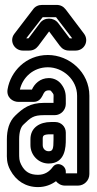

<svg xmlns="http://www.w3.org/2000/svg" viewBox="-20 -731 397 782"><path d="M248 -308V-328C248 -347 247 -366 229 -389C217 -404 199 -413 179 -413C143 -413 120 -389 110 -366H61C72 -415 115 -457 175 -457C236 -457 294 -407 294 -341V-25H248V-32C248 -58 213 -75 195 -51C182 -33 163 -19 135 -19C102 -19 81 -31 66 -61C58 -76 58 -88 58 -109V-163C58 -195 65 -214 76 -224C105 -252 116 -262 159 -262H203C228 -262 248 -283 248 -308ZM245 25H297C323 25 344 4 344 -22V-341C344 -437 262 -507 175 -507C85 -507 23 -439 11 -368C5 -335 31 -316 55 -316H116C138 -316 147 -330 153 -341C159 -353 162 -363 179 -363C185 -363 187 -362 189 -359C201 -344 198 -349 198 -328V-312H159C102 -312 73 -290 42 -260C17 -236 8 -201 8 -163V-109C8 -91 6 -67 22 -38C45 5 84 31 135 31C164 31 189 21 208 7C216 17 229 25 245 25ZM205 -234H187C143 -234 104 -212 104 -164V-140C104 -99 137 -65 178 -65C247 -65 248 -134 248 -163V-191C248 -215 229 -234 205 -234ZM187 -184H198V-163C198 -124 195 -115 178 -115C165 -115 154 -125 154 -140V-164C154 -178 155 -184 187 -184ZM142 -636 97 -576C96 -576 96 -575 96 -575H87L153 -660C154 -660 154 -661 154 -661H208C209 -661 209 -660 209 -660L274 -575H264C263 -575 263 -576 263 -576L217 -637C199 -661 160 -662 142 -636ZM180 -603 224 -544C234 -531 246 -525 262 -525H288C324 -525 344 -565 322 -594L248 -692C238 -705 226 -711 210 -711H152C136 -711 123 -705 114 -692L39 -594C16 -565 38 -525 73 -525H98C114 -525 126 -531 136 -544Z"/></svg>

Font: DIN Rundschrift
Style: EngKont
Weight: 400
Width: 3
Version: Version 1.027